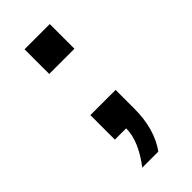

<svg xmlns="http://www.w3.org/2000/svg" viewBox="-213 -554 759 759"><g transform="rotate(-45 166.5 -175.0)"><path d="M238 -367H97V-505H238ZM238 -137V-32Q238 81 185 155H95Q160 71 160 0H97V-137Z"/></g></svg>

Font: Libra Sans
Style: Bold
Weight: 700
Foundry: Context Ltd
Version: Version 1.000